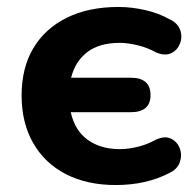

<svg xmlns="http://www.w3.org/2000/svg" viewBox="-20 -521 561 551"><path d="M312 10Q230 10 169.5 -21Q109 -52 75.5 -110Q42 -168 42 -247Q42 -326 75.5 -382.5Q109 -439 171.5 -470Q234 -501 320 -501Q358 -501 397 -492Q436 -483 466 -466Q490 -455 497 -435Q504 -415 496.5 -396Q489 -377 471.5 -368.5Q454 -360 429 -370Q404 -384 375.5 -391Q347 -398 324 -398Q265 -398 230.5 -371.5Q196 -345 184 -298H355Q412 -298 412 -248Q412 -199 355 -199H183Q195 -146 232 -119.5Q269 -93 324 -93Q347 -93 374.5 -99.5Q402 -106 427 -120Q453 -132 471 -123Q489 -114 496 -95Q503 -76 496 -55.5Q489 -35 465 -24Q399 10 312 10Z"/></svg>

Font: Chiron GoRound TC
Style: Bold
Weight: 700
Designer: Ryoko NISHIZUKA 西塚涼子 (kana, bopomofo & ideographs); Paul D. Hunt (Latin, Greek & Cyrillic); Sandoll Communications 산돌커뮤니
Foundry: Adobe
Version: Version 1.000;hotconv 1.1.1;makeotfexe 2.6.0